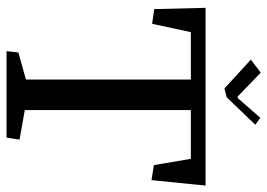

<svg xmlns="http://www.w3.org/2000/svg" viewBox="-135 -681 816 586"><g transform="rotate(90 273.0 -388.0)"><path d="M250 -665 162.1 -745.6 201.7 -775.9 274.4 -705.6H279.3L339.4 -774.4L360.8 -759.3L276.9 -671.9ZM3.9 -607.4H546.4L529.8 -442.4L483.9 -449.7L464.8 -562.5H315.9V-55.7L406.2 -39.6L399.9 0H136.2L140.1 -36.1L222.7 -59.1V-562.5H78.1L52.7 -444.3L7.8 -450.7Z"/></g></svg>

Font: Neuton
Style: Regular
Weight: 400
Designer: Brian M Zick
Version: Version 1.3